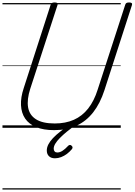

<svg xmlns="http://www.w3.org/2000/svg" viewBox="-20 -1035 1090 1555"><path d="M419 19Q332 19 273 -5.5Q214 -30 183.5 -75Q153 -120 150 -183Q147 -246 172 -321L390 -996Q393 -1006 400 -1010.5Q407 -1015 423 -1015Q437 -1015 443.5 -1010.5Q450 -1006 446 -995L225 -316Q197 -229 207.5 -166Q218 -103 271.5 -69Q325 -35 423 -35Q511 -35 578.5 -65Q646 -95 694 -156Q742 -217 771 -309L994 -996Q997 -1006 1003.5 -1010.5Q1010 -1015 1026 -1015Q1055 -1015 1049 -995L826 -305Q791 -197 734.5 -125Q678 -53 599.5 -17Q521 19 419 19ZM425 247Q394 247 376.5 230Q359 213 359 184Q359 159 372 134Q385 109 409 83.5Q433 58 467.5 31Q502 4 545 -26L586 -23V-19Q550 8 519 33.5Q488 59 464.5 83Q441 107 428 128.5Q415 150 415 169Q415 183 422.5 191.5Q430 200 444 200Q465 200 486.5 186Q508 172 533 145Q538 140 545.5 139Q553 138 561 146Q567 152 567.5 158.5Q568 165 563 172Q545 194 522.5 211Q500 228 475 237.5Q450 247 425 247ZM0 490H958V500H0ZM0 -20H958V0H0ZM0 -505H958V-500H0ZM0 -1010H958V-1000H0Z"/></svg>

Font: Playwrite AU VIC Guides
Style: Regular
Weight: 400
Designer: Veronika Burian, José Scaglione
Foundry: TypeTogether
Version: Version 1.003